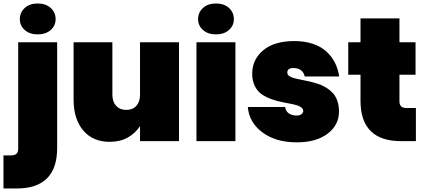

<svg xmlns="http://www.w3.org/2000/svg" viewBox="-54 -805 2427 1095"><path d="M49.8 -564H272V39.1Q272 270 40 270H-34.2V81.1H8.8Q30.3 81.1 40 71.8Q49.8 62.5 49.8 43ZM59.1 -695.8Q59.1 -733.9 86.9 -759.5Q114.7 -785.2 161.1 -785.2Q207.5 -785.2 235.4 -759.5Q263.2 -733.9 263.2 -695.8Q263.2 -658.7 235.1 -633.8Q207 -608.9 161.1 -608.9Q115.2 -608.9 87.2 -633.8Q59.1 -658.7 59.1 -695.8Z M966.8 -564V0H744.6V-85.9Q718.3 -45.4 674.8 -20.8Q631.3 3.9 571.8 3.9Q475.1 3.9 420.4 -61.3Q365.7 -126.5 365.7 -236.8V-564H586.9V-265.1Q586.9 -224.6 608.4 -201.4Q629.9 -178.2 666 -178.2Q702.6 -178.2 723.6 -201.4Q744.6 -224.6 744.6 -265.1V-564Z M1066.4 0V-564H1288.6V0ZM1075.7 -695.8Q1075.7 -733.9 1103.5 -759.5Q1131.3 -785.2 1177.7 -785.2Q1224.1 -785.2 1252 -759.5Q1279.8 -733.9 1279.8 -695.8Q1279.8 -658.7 1251.7 -633.8Q1223.6 -608.9 1177.7 -608.9Q1131.8 -608.9 1103.8 -633.8Q1075.7 -658.7 1075.7 -695.8Z M1879.4 -168.9Q1879.4 -92.3 1814.5 -42.7Q1749.5 6.8 1639.2 6.8Q1519 6.8 1442.9 -49.8Q1366.7 -106.4 1359.4 -194.8H1572.3Q1575.7 -170.4 1593.5 -158.2Q1611.3 -146 1638.2 -146Q1654.8 -146 1665 -153.6Q1675.3 -161.1 1675.3 -171.9Q1675.3 -186.5 1659.2 -195.8Q1643.1 -205.1 1617.4 -210.4Q1591.8 -215.8 1560.8 -221.4Q1529.8 -227.1 1498.8 -237.8Q1467.8 -248.5 1442.1 -264.9Q1416.5 -281.2 1400.4 -312Q1384.3 -342.8 1384.3 -384.8Q1384.3 -465.3 1447 -518.1Q1509.8 -570.8 1624.5 -570.8Q1683.1 -570.8 1729.7 -555.2Q1776.4 -539.6 1807.1 -511.5Q1837.9 -483.4 1856 -447.8Q1874 -412.1 1880.4 -369.1H1683.6Q1679.2 -391.6 1662.6 -404.3Q1646 -417 1619.1 -417Q1584.5 -417 1584.5 -391.1Q1584.5 -379.9 1594.5 -372.3Q1604.5 -364.7 1621.6 -359.9Q1638.7 -355 1660.9 -350.8Q1683.1 -346.7 1707.5 -341.1Q1731.9 -335.4 1756.3 -327.9Q1780.8 -320.3 1803 -307.1Q1825.2 -293.9 1842.3 -276.4Q1859.4 -258.8 1869.4 -231.2Q1879.4 -203.6 1879.4 -168.9Z M2002 -231V-378.9H1932.1V-564H2002V-700.2H2224.1V-564H2315.9V-378.9H2224.1V-227.1Q2224.1 -207.5 2233.9 -198.2Q2243.7 -189 2265.1 -189H2317.9V0H2233.9Q2002 0 2002 -231Z"/></svg>

Font: SVN-Poppins Black
Style: Regular
Weight: 900
Designer: Ninad Kale (Devanagari), Jonny Pinhorn (Latin)
Foundry: Indian Type Foundry
Version: Version 3.002 2017